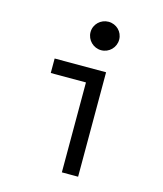

<svg xmlns="http://www.w3.org/2000/svg" viewBox="-116 -873 813 959"><g transform="rotate(15 290.0 -393.5)"><path d="M379 -540H113V-465H295V0H379ZM252 -714C252 -673 286 -640 326 -640C367 -640 400 -673 400 -714C400 -755 367 -787 326 -787C286 -787 252 -755 252 -714Z"/></g></svg>

Font: CommitMono-dimboump
Style: Regular
Weight: 400
Monospace: yes
Designer: Eigil Nikolajsen
Foundry: Eigil Nikolajsen
Version: Version 1.143